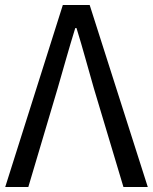

<svg xmlns="http://www.w3.org/2000/svg" viewBox="-20 -753 615 773"><path d="M1 0H94L212 -397C237 -483 256 -553 283 -640H288C315 -553 333 -483 358 -397L477 0H575L341 -733H233Z"/></svg>

Font: Noto Sans CJK HK
Style: Regular
Weight: 400
Designer: Ryoko NISHIZUKA 西塚涼子 (kana, bopomofo & ideographs); Paul D. Hunt (Latin, Greek & Cyrillic); Sandoll Communications 산돌커뮤니
Foundry: Adobe
Version: Version 2.004;hotconv 1.0.118;makeotfexe 2.5.65603